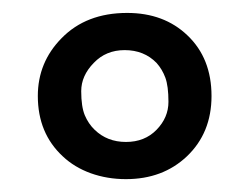

<svg xmlns="http://www.w3.org/2000/svg" viewBox="-20 -777 390 300"><path d="M176.8 -497.1Q147.5 -497.1 121.8 -506.3Q96.2 -515.6 78.1 -532.7Q39.1 -568.8 39.1 -627Q39.1 -679.7 76.2 -717.3Q114.7 -756.8 178.7 -756.8Q236.3 -756.8 272.9 -721.7Q310.5 -686 310.5 -627Q310.5 -569.3 272 -532.7Q234.4 -497.1 176.8 -497.1ZM224.6 -678.7Q205.1 -698.7 174.8 -698.7Q145.5 -698.7 126.5 -678.7Q106.9 -658.7 106.9 -634.5Q106.9 -610.4 112.5 -596.9Q118.2 -583.5 127.9 -574.2Q147.5 -555.2 176.8 -555.2Q206.1 -555.2 224.6 -574.2Q243.2 -593.3 243.2 -617.9Q243.2 -642.6 238.3 -655.8Q233.4 -668.9 224.6 -678.7Z"/></svg>

Font: Rye
Style: Regular
Weight: 400
Designer: Nicole Fally
Foundry: Nicole Fally
Version: Version 1.001